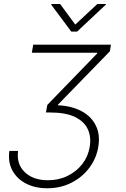

<svg xmlns="http://www.w3.org/2000/svg" viewBox="-20 -775 649 986"><path d="M28.1 0H72.8Q63.9 67.5 107.1 109Q150.2 150.6 226.2 150.6Q281.6 150.6 327.2 128.2Q372.9 105.8 402.9 66.9Q432.9 28.1 440.7 -21Q449.2 -71 431.1 -111Q413 -150.9 365.2 -174.2Q317.5 -197.4 236.2 -197.4H215.9L223 -236.2L479 -500.4V-504.3H143.5L150.6 -545.5H549.7L544.4 -511.7L278.4 -238.3L277.3 -234.4Q348 -231.2 398.3 -204.4Q448.5 -177.6 471.9 -130.7Q495.4 -83.8 484.7 -21Q475.1 38 439.1 86.3Q403.1 134.6 347.3 163.2Q291.5 191.8 222.7 191.8Q160.2 191.8 113.5 167.6Q66.8 143.5 43.5 100.1Q20.2 56.8 28.1 0ZM288.7 -754.6 366.5 -648.8 480.1 -754.6H524.5L523.4 -751.1L375.7 -612.6H346.2L242.9 -751.1L244.3 -754.6Z"/></svg>

Font: Inter Extra Light  BETA
Style: Italic
Weight: 200
Italic angle: 9.39999°
Designer: Rasmus Andersson
Foundry: rsms
Version: Version 3.011;git-f93a4a705